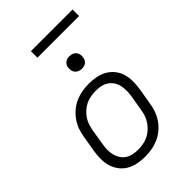

<svg xmlns="http://www.w3.org/2000/svg" viewBox="-262 -1009 1124 1124"><g transform="rotate(-45 300.0 -447.0)"><path d="M252 8Q221 8 191 2Q161 -4 136 -18.5Q111 -33 93.5 -56Q76 -79 67.5 -107Q59 -135 59 -166Q59 -197 64 -228L81 -328Q85 -355 94.5 -382Q104 -409 121.5 -433.5Q139 -458 162 -477Q185 -496 212 -507.5Q239 -519 266.5 -523.5Q294 -528 321 -528Q352 -528 382 -522Q412 -516 437 -501.5Q462 -487 480 -464Q498 -441 506 -413Q514 -385 514 -354Q514 -323 509 -292L492 -192Q488 -165 478.5 -138Q469 -111 452 -86.5Q435 -62 412 -43Q389 -24 362 -12.5Q335 -1 307 3.5Q279 8 252 8ZM252 -50Q272 -50 293 -53.5Q314 -57 333.5 -66Q353 -75 370 -90Q387 -105 399.5 -123Q412 -141 419 -161Q426 -181 429 -202L446 -302Q449 -323 449 -344.5Q449 -366 444.5 -385.5Q440 -405 428.5 -422Q417 -439 400.5 -450Q384 -461 363.5 -465.5Q343 -470 322 -470Q302 -470 280.5 -466.5Q259 -463 239.5 -454Q220 -445 203 -430Q186 -415 173.5 -397Q161 -379 154.5 -359Q148 -339 144 -318L128 -218Q124 -197 124 -175.5Q124 -154 129 -134.5Q134 -115 145 -98Q156 -81 172.5 -70Q189 -59 210 -54.5Q231 -50 252 -50ZM355 -618Q342 -618 331 -622.5Q320 -627 312.5 -636Q305 -645 303 -657.5Q301 -670 303 -683Q304 -691 309 -699.5Q314 -708 321.5 -713Q329 -718 337.5 -720Q346 -722 354 -722Q367 -722 378.5 -717.5Q390 -713 397 -704Q404 -695 406.5 -682.5Q409 -670 406 -657Q405 -649 400 -640.5Q395 -632 388 -627Q381 -622 372 -620Q363 -618 355 -618ZM561 -848H216V-902H561Z"/></g></svg>

Font: Iosevka Light Extended
Style: Italic
Weight: 300
Width: 7
Italic angle: -9°
Monospace: yes
Designer: Belleve Invis
Foundry: Belleve Invis
Version: Version 32.5.0; ttfautohint (v1.8.4)